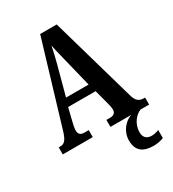

<svg xmlns="http://www.w3.org/2000/svg" viewBox="-223 -833 1066 1186"><g transform="rotate(-30 310.0 -239.5)"><path d="M4 0H218V-50H186C157 -50 147 -65 147 -89C147 -107 154 -135 158 -151L179 -237H375L401 -139C405 -124 411 -101 411 -85C411 -61 395 -50 372 -50H344V0H493C447 14 401 65 401 130C401 204 442 235 520 235C538 235 573 230 590 221V164C570 172 554 175 538 175C506 175 483 158 483 120C483 57 524 13 559 0H620V-50H611C579 -50 559 -64 547 -105L373 -714H255L78 -124C60 -63 42 -50 13 -50H4ZM197 -294 250 -491C262 -534 272 -578 280 -618C287 -578 299 -534 311 -485L358 -294Z"/></g></svg>

Font: Noto Serif Devanagari ExtraCondensed
Style: Bold
Weight: 700
Width: 2
Designer: Universal Thirst, Indian Type Foundry and the Monotype Design Team
Foundry: Monotype Imaging Inc.
Version: Version 2.004